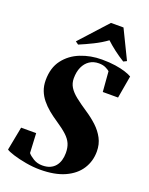

<svg xmlns="http://www.w3.org/2000/svg" viewBox="-179 -1077 919 1181"><g transform="rotate(20 280.0 -487.0)"><path d="M234 12Q189 12 141 3.5Q93 -5 56.5 -16.5Q20 -28 8 -37L37.5 -191H136L142.5 -63Q153.5 -49 179.2 -33Q205 -17 238.5 -17Q267.5 -17 288.5 -26.2Q309.5 -35.5 323 -52Q336.5 -68.5 343 -90.5Q349.5 -112.5 349.5 -138.5Q349.5 -173 338.5 -198.8Q327.5 -224.5 301.5 -248.5Q275.5 -272.5 230.5 -302.5Q199.5 -323 172.2 -345.5Q145 -368 124 -393.8Q103 -419.5 91.2 -450Q79.5 -480.5 79.5 -517.5Q79.5 -599 119.5 -651.5Q159.5 -704 224 -729.5Q288.5 -755 362 -755Q412.5 -755 451.5 -749Q490.5 -743 517.8 -734Q545 -725 560 -716L534.5 -569H434.5L424 -701Q415.5 -709 397.2 -717.8Q379 -726.5 352.5 -726.5Q318 -726.5 292.2 -709.5Q266.5 -692.5 252.2 -661.2Q238 -630 238 -587Q238 -555.5 253.5 -530Q269 -504.5 300.8 -479.2Q332.5 -454 380 -422.5Q419.5 -396.5 452.5 -365.8Q485.5 -335 505.5 -297.2Q525.5 -259.5 525.5 -212Q525.5 -148.5 493 -97.8Q460.5 -47 395.8 -17.5Q331 12 234 12ZM172.5 -805 336.5 -985.5H418.5L509.5 -798.5L488.5 -788Q453.5 -809.5 421.5 -834Q389.5 -858.5 364.5 -882Q327 -854.5 280.5 -831.5Q234 -808.5 192 -791Z"/></g></svg>

Font: Merriweather 144pt Black
Style: Italic
Weight: 900
Italic angle: -7.8°
Version: Version 2.101